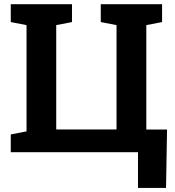

<svg xmlns="http://www.w3.org/2000/svg" viewBox="-20 -731 838 922"><path d="M642.6 171.4V0H31.7V-85.4L107.4 -100.1V-610.4L31.7 -625V-710.9H325.7V-625L250 -610.4V-109.4H539.6V-610.4L463.9 -625V-710.9H758.3V-625L682.6 -610.4V-108.9H782.2L777.3 171.4Z"/></svg>

Font: Robotiche
Style: Bold
Weight: 700
Designer: Google
Version: Version 2.001